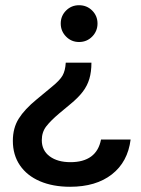

<svg xmlns="http://www.w3.org/2000/svg" viewBox="-20 -530 539 735"><path d="M330 -290Q330 -255 322.1 -228.3Q314.2 -201.7 297.1 -179.2Q280 -156.7 251.7 -133.3L206.7 -95.8Q174.2 -68.3 157.1 -46.3Q140 -24.2 140 6.7Q140 45.8 170 68.3Q200 90.8 250 90.8Q299.2 90.8 328.8 69.2Q358.3 47.5 366.7 4.2H480Q469.2 90 408.3 137.5Q347.5 185 248.3 185Q182.5 185 132.9 163.8Q83.3 142.5 56.3 102.9Q29.2 63.3 29.2 9.2Q29.2 -40 51.7 -75.8Q74.2 -111.7 120 -149.2L178.3 -197.5Q208.3 -221.7 219.2 -240.4Q230 -259.2 231.7 -290ZM282.5 -510Q312.5 -510 332.9 -489.6Q353.3 -469.2 353.3 -440Q353.3 -410.8 332.9 -390Q312.5 -369.2 282.5 -369.2Q253.3 -369.2 232.9 -390Q212.5 -410.8 212.5 -440Q212.5 -469.2 232.9 -489.6Q253.3 -510 282.5 -510Z"/></svg>

Font: Funnel Display Light Medium
Style: Regular
Weight: 500
Version: Version 1.000